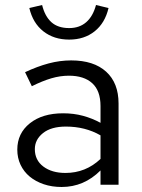

<svg xmlns="http://www.w3.org/2000/svg" viewBox="-20 -737 566 766"><path d="M49 0ZM226 9Q187 9 154.5 -2Q122 -13 98.5 -32.5Q75 -52 62 -79.5Q49 -107 49 -140Q49 -205 99 -245Q149 -285 232 -285Q274 -285 311 -275Q348 -265 381 -247V-314Q381 -375 348 -405Q315 -435 255 -435Q220 -435 184.5 -424.5Q149 -414 107 -393Q100 -407 93.5 -421Q87 -435 80 -449Q129 -472 174 -484Q219 -496 264 -496Q354 -496 403.5 -451Q453 -406 453 -324V0H381V-57Q315 9 226 9ZM119 -142Q119 -98 153 -72.5Q187 -47 241 -47Q322 -47 381 -103V-197Q320 -232 243 -232Q184 -232 151.5 -206Q119 -180 119 -142ZM256 -625Q297 -625 324 -648.5Q351 -672 363 -717Q376 -714 388 -711Q400 -708 413 -705Q399 -645 357.5 -612Q316 -579 256 -579Q195 -579 153 -612Q111 -645 97 -705L148 -717Q159 -672 185 -648.5Q211 -625 256 -625Z"/></svg>

Font: Rosa Sans Light
Style: Regular
Weight: 300
Designer: Pentagram / MCKL
Foundry: Pentagram / MCKL
Version: Version 1.005;September 16, 2019;FontCreator 11.5.0.2425 64-